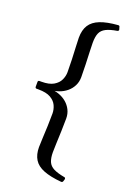

<svg xmlns="http://www.w3.org/2000/svg" viewBox="-178 -914 807 1117"><g transform="rotate(20 225.5 -355.0)"><path d="M362 122Q359 131 350 130Q283 124 241 107.5Q199 91 180 60.5Q161 30 161 -16Q161 -35 163 -71Q165 -107 166.5 -149Q168 -191 168 -226Q168 -251 157 -275Q146 -299 119 -314.5Q92 -330 44 -330H32Q23 -330 23 -340V-369Q23 -378 33 -378H44Q92 -378 119 -394Q146 -410 157 -434Q168 -458 168 -482Q168 -518 166.5 -560Q165 -602 163 -638Q161 -674 161 -693Q161 -741 180.5 -771.5Q200 -802 242 -818.5Q284 -835 351 -840Q361 -841 362 -831L366 -818Q368 -810 358 -807Q315 -800 290.5 -787.5Q266 -775 256.5 -753Q247 -731 247 -693Q247 -674 248.5 -638Q250 -602 251.5 -560Q253 -518 253 -482Q253 -453 241 -429Q229 -405 208 -387.5Q187 -370 159.5 -360.5Q132 -351 100 -351V-357Q132 -357 159.5 -347.5Q187 -338 208 -320.5Q229 -303 241 -279Q253 -255 253 -226Q253 -191 251.5 -149Q250 -107 248.5 -71Q247 -35 247 -16Q247 20 256.5 42.5Q266 65 290.5 77.5Q315 90 359 98Q367 99 366 109Z"/></g></svg>

Font: Hahmlet
Style: Regular
Weight: 400
Designer: Minjoo Ham & Mark Frömberg
Foundry: hypertype
Version: Version 1.002